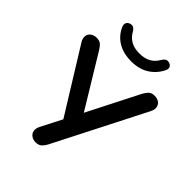

<svg xmlns="http://www.w3.org/2000/svg" viewBox="-260 -1047 1181 1181"><g transform="rotate(45 330.5 -456.5)"><path d="M269 8Q247 8 231 -3.5Q215 -15 211.5 -34.5Q208 -54 221 -79L301 -235V-195L33 -628Q20 -650 22.5 -669.5Q25 -689 41 -701Q57 -713 81 -713Q106 -713 119.5 -701Q133 -689 146 -667L363 -310H340L521 -666Q531 -685 544.5 -699Q558 -713 585 -713Q608 -713 623.5 -702Q639 -691 643 -671.5Q647 -652 633 -626L334 -39Q325 -21 310.5 -6.5Q296 8 269 8ZM333 -760Q264 -760 216 -789Q168 -818 145 -870Q137 -889 143 -901.5Q149 -914 164 -919Q180 -924 191 -918Q202 -912 212 -895Q230 -863 260 -846.5Q290 -830 334 -830Q378 -830 408 -846.5Q438 -863 456 -895Q466 -912 477 -918Q488 -924 504 -919Q519 -914 524.5 -902Q530 -890 521 -871Q495 -819 447.5 -789.5Q400 -760 333 -760Z"/></g></svg>

Font: Nunito
Style: Bold
Weight: 700
Designer: Vernon Adams
Foundry: Vernon Adams
Version: Version 3.602